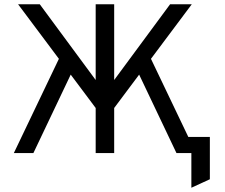

<svg xmlns="http://www.w3.org/2000/svg" viewBox="-20 -720 1059 903"><path d="M880 163V0H829V-76H967V123ZM481 -164V-295L780 -700H882ZM45 0 275 -481 333 -412 137 0ZM466 -164 65 -700H167L466 -295ZM430 0V-700H517V0ZM810 0 614 -412 672 -481 902 0Z"/></svg>

Font: Undotted
Style: Regular
Weight: 400
Designer: Delve Withrington, Dave Bailey, Thomas Jockin
Foundry: Delve Fonts LLC
Version: Version 4.000